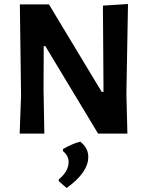

<svg xmlns="http://www.w3.org/2000/svg" viewBox="-20 -666 735 957"><path d="M618 -646 610 -199 615 0H469L206 -436H198L197 -222L201 0H78L85 -190L79 -644H224L487 -208H496L493 -638ZM380 40Q420 71 420 116Q420 194 312 271L273 237V228Q322 188 322 141Q322 111 294 87V77Q338 51 380 40Z"/></svg>

Font: Alegreya Sans SC
Style: Bold
Weight: 700
Designer: Juan Pablo del Peral
Foundry: Huerta Tipografica
Version: Version 2.007